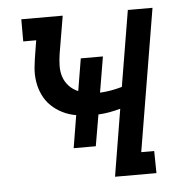

<svg xmlns="http://www.w3.org/2000/svg" viewBox="-43 -562 587 605"><g transform="rotate(-5 250.0 -260.0)"><path d="M297 0 332 -212Q314 -207 297 -204Q280 -201 262 -200L245 -101H175L192 -204Q169 -208 149 -218Q129 -228 113.5 -243Q98 -258 88.5 -278Q79 -298 75.5 -320.5Q72 -343 74.5 -366.5Q77 -390 81 -413L87 -450H46V-520H177L157 -402Q154 -383 153.5 -364Q153 -345 158.5 -328.5Q164 -312 176 -299Q188 -286 205 -279L222 -381H292L273 -268Q291 -269 308 -272Q325 -275 343 -280L383 -520H461L386 -70H427L428 0Z"/></g></svg>

Font: Iosevka Curly Slab
Style: Italic
Weight: 400
Italic angle: -9°
Monospace: yes
Designer: Belleve Invis
Foundry: Belleve Invis
Version: Version 22.1.2; ttfautohint (v1.8.4)